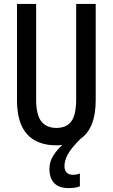

<svg xmlns="http://www.w3.org/2000/svg" viewBox="-20 -734 577 983"><path d="M310 116Q310 138 321.5 149.5Q333 161 353 161Q363 161 373 159Q383 157 389 154V220Q377 225 362 227Q347 229 332 229Q281 229 257 203Q233 177 233 131Q233 94 253 62.5Q273 31 300 8Q285 10 269 10Q170 10 118.5 -47Q67 -104 67 -221V-714H165V-226Q165 -145 192 -112Q219 -79 269 -79Q320 -79 345 -112.5Q370 -146 370 -227V-714H470V-221Q470 -77 392 -23Q342 27 326 58.5Q310 90 310 116Z"/></svg>

Font: Noto Sans Gurmukhi ExtraCondensed Medium
Style: Regular
Weight: 500
Width: 2
Designer: Jelle Bosma - Monotype Design Team
Foundry: Monotype Imaging Inc.
Version: Version 2.004; ttfautohint (v1.8.4.7-5d5b)